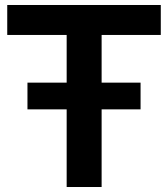

<svg xmlns="http://www.w3.org/2000/svg" viewBox="-20 -749 673 769"><path d="M247 0V-609H9V-729H624V-609H387V0ZM90 -311V-418H543V-311Z"/></svg>

Font: BDO Grotesk DemiBold
Style: Regular
Weight: 600
Designer: Deni Anggara
Foundry: Lokal Container
Version: Version 2.000